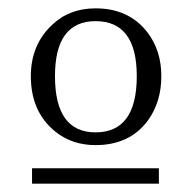

<svg xmlns="http://www.w3.org/2000/svg" viewBox="-20 -754 458 462"><path d="M210 -733.9Q290.5 -733.9 335 -675.8Q368.2 -632.3 368.2 -570.8Q368.2 -509.3 336.4 -464.8Q292.5 -404.8 210 -404.8Q152.8 -404.8 112.3 -438Q54.2 -485.4 54.2 -570.8Q54.2 -646 105 -693.8Q146.5 -733.9 210 -733.9ZM210 -703.1Q112.3 -703.1 112.3 -570.8Q112.3 -435.5 210 -435.5Q309.1 -435.5 309.1 -570.8Q309.1 -703.1 210 -703.1ZM57.1 -349.1H362.3V-312H57.1Z"/></svg>

Font: I.Ming
Style: Regular
Weight: 400
Designer: Ichiten Fonts Project
Version: Version 6.11; Dec 27, 2019